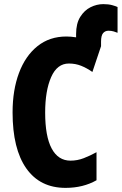

<svg xmlns="http://www.w3.org/2000/svg" viewBox="-20 -901 590 931"><path d="M481 -881Q506 -881 524 -876Q542 -871 550 -867V-742Q543 -745 531.5 -748.5Q520 -752 506 -752Q490 -752 480 -740.5Q470 -729 470 -699V-677L428 -552Q401 -571 373.5 -582Q346 -593 314 -593Q257 -593 228 -527Q199 -461 199 -355Q199 -240 230.5 -181Q262 -122 322 -122Q355 -122 386 -134Q417 -146 448 -163V-27Q383 10 298 10Q174 10 107.5 -84.5Q41 -179 41 -356Q41 -464 72 -547Q103 -630 161.5 -677Q220 -724 302 -724Q324 -724 349 -720V-736Q349 -787 369 -819Q389 -851 419 -866Q449 -881 481 -881Z"/></svg>

Font: Noto Sans ExtraCondensed ExtraBold
Style: Regular
Weight: 800
Width: 2
Designer: Monotype Design Team
Foundry: Monotype Imaging Inc.
Version: Version 2.013; ttfautohint (v1.8.4.7-5d5b)